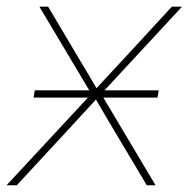

<svg xmlns="http://www.w3.org/2000/svg" viewBox="-41 -549 560 569"><path d="M58.6 -259.8 62 -281.2H429.2L425.8 -259.8ZM-21.5 0 237.3 -278.8 234.9 -262.2 75.7 -529.3H101.6L186.5 -386.2Q202.6 -359.9 218.3 -333Q233.9 -306.2 249.5 -279.8H237.8Q262.7 -306.2 287.1 -333Q311.5 -359.9 336.4 -386.2L468.3 -529.3H498.5L251 -262.2L253.9 -278.8L419.9 0H394L297.4 -162.1Q282.2 -187.5 267.8 -212.2Q253.4 -236.8 238.8 -261.7H250.5Q227.5 -236.8 204.8 -212.2Q182.1 -187.5 158.7 -162.1L8.8 0Z"/></svg>

Font: Inter 24pt Thin
Style: Italic
Weight: 250
Italic angle: -9.3988°
Version: Version 4.001;git-66647c0bb